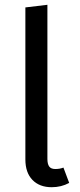

<svg xmlns="http://www.w3.org/2000/svg" viewBox="-20 -770 334 802"><path d="M86 -104V-739L178 -750V-106Q178 -85 185.5 -74.5Q193 -64 211 -64Q230 -64 245 -70L269 -6Q236 12 196 12Q145 12 115.5 -18.5Q86 -49 86 -104Z"/></svg>

Font: Fira GO
Style: Regular
Weight: 400
Designer: Carrois Corporate
Foundry: Carrois Corporate GbR
Version: Version 0.300